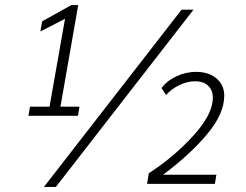

<svg xmlns="http://www.w3.org/2000/svg" viewBox="-20 -724 968 756"><path d="M98 -304H175L236 -650L139 -600L146 -640L261 -704H288L218 -304H293L287 -268H92ZM695 -686H742L200 12H153ZM566 -42Q664 -105 741 -189.5Q818 -274 818 -339Q818 -369 799.5 -386.5Q781 -404 748 -404Q717 -404 685.5 -388.5Q654 -373 634 -350L616 -377Q637 -406 674.5 -423.5Q712 -441 752 -441Q802 -441 832.5 -415Q863 -389 863 -347Q863 -276 795 -195Q727 -114 622 -36H832L826 0H559Z"/></svg>

Font: Sarabun ExtraLight
Style: Italic
Weight: 275
Italic angle: -10°
Designer: Suppakit Chalermlarp | Katatrad Co.,Ltd.
Foundry: Cadson Demak Co.,Ltd.
Version: Version 1.000; ttfautohint (v1.6)